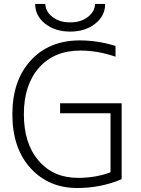

<svg xmlns="http://www.w3.org/2000/svg" viewBox="-20 -947 719 978"><path d="M463.9 -926.8H515.6Q515.6 -866.2 464.8 -826.2Q414.1 -786.1 337.4 -786.1Q260.7 -786.1 210 -826.2Q159.2 -866.2 159.2 -926.8H210.9Q211.9 -887.7 247.6 -860.4Q283.2 -833 337.4 -833Q391.6 -833 427.2 -860.4Q462.9 -887.7 463.9 -926.8ZM386.7 -741.2Q477.5 -741.2 568.4 -712.9V-658.2Q477.5 -689.5 389.6 -689.5Q255.9 -689.5 178.7 -602.1Q101.6 -514.6 101.6 -365.2Q101.6 -215.8 176.8 -128.4Q252 -41 377 -41Q467.8 -41 543 -69.3V-370.1H286.1V-420.9H599.6V-34.2Q493.2 10.7 374 10.7Q227.5 10.7 135.3 -90.8Q43 -192.4 43 -365.2Q43 -537.1 136.7 -639.2Q230.5 -741.2 386.7 -741.2Z"/></svg>

Font: Gen Shin Gothic Light
Style: Regular
Weight: 200
Designer: [Source Han Sans]
Ryoko NISHIZUKA  (kana & ideographs); Paul D. Hunt (Latin, Greek & Cyrillic); Wenlong ZHANG  (bopomofo
Version: Version 1.002.20150607